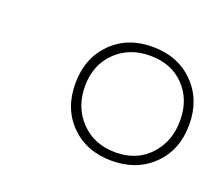

<svg xmlns="http://www.w3.org/2000/svg" viewBox="-65 -812 551 480"><g transform="rotate(20 210.5 -572.5)"><path d="M269 -421Q202 -421 160 -463Q118 -505 118 -572Q118 -639 160 -681.5Q202 -724 269 -724Q336 -724 378.5 -681.5Q421 -639 421 -572Q421 -505 378.5 -463Q336 -421 269 -421ZM271 -444Q327 -444 361.5 -481Q396 -518 396 -574Q396 -630 361.5 -665.5Q327 -701 271 -701Q215 -701 179 -665.5Q143 -630 143 -574Q143 -518 178.5 -481Q214 -444 271 -444Z"/></g></svg>

Font: Noto Serif Thin
Style: Italic
Weight: 100
Italic angle: -12°
Designer: Monotype Design Team
Foundry: Monotype Imaging Inc.
Version: Version 2.014; ttfautohint (v1.8.4.7-5d5b)